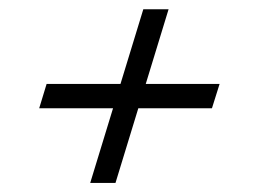

<svg xmlns="http://www.w3.org/2000/svg" viewBox="-20 -432 556 414"><path d="M174.5 -37.5 289 -412H343.5L229 -37.5ZM80.5 -251H453.5L437 -198.5H64.5Z"/></svg>

Font: Newsreader 16pt Medium
Style: Italic
Weight: 500
Italic angle: -17°
Designer: Hugues Gentile
Foundry: Production Type
Version: Version 1.003